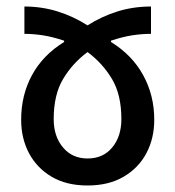

<svg xmlns="http://www.w3.org/2000/svg" viewBox="-20 -560 538 590"><path d="M55 -540Q108 -540 156.5 -525Q205 -510 249 -482Q293 -510 341.5 -525Q390 -540 444 -540V-456Q416 -456 386.5 -451.5Q357 -447 321 -435V-431Q386 -391 420 -329Q454 -267 454 -192Q454 -135 430 -89.5Q406 -44 360 -17Q314 10 249 10Q184 10 138.5 -17Q93 -44 69 -89.5Q45 -135 45 -192Q45 -268 78.5 -329.5Q112 -391 177 -431V-435Q141 -447 111.5 -451.5Q82 -456 55 -456ZM249 -400Q203 -366 174 -317.5Q145 -269 145 -194Q145 -141 173.5 -107Q202 -73 249 -73Q297 -73 325 -107Q353 -141 353 -194Q353 -269 324 -317.5Q295 -366 249 -400Z"/></svg>

Font: Noto Sans Georgian Condensed Medium
Style: Regular
Weight: 500
Width: 3
Designer: Monotype Design Team, Akaki Razmadze
Foundry: Google LLC
Version: Version 2.005; ttfautohint (v1.8.4.7-5d5b)